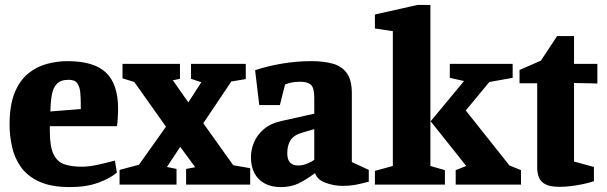

<svg xmlns="http://www.w3.org/2000/svg" viewBox="-20 -752 2471 782"><path d="M265 10Q188 10 139.5 -12.5Q91 -35 65 -72Q39 -109 29 -154Q19 -199 19 -244Q19 -322 39 -372.5Q59 -423 93.5 -451.5Q128 -480 170 -491.5Q212 -503 255 -503Q363 -503 412 -456Q461 -409 461 -309Q461 -304 460.5 -290Q460 -276 459 -261Q458 -246 456 -238H183V-217Q183 -154 198.5 -123Q214 -92 243 -82.5Q272 -73 314 -73Q341 -73 376 -80.5Q411 -88 448 -98L456 -49Q431 -27 382 -8.5Q333 10 265 10ZM185 -298 309 -308V-328Q309 -352 307 -375Q305 -398 295 -412.5Q285 -427 260 -427Q227 -427 211.5 -410.5Q196 -394 191 -365Q186 -336 185 -298Z M467 0V-60L546 -81L656 -236L527 -418L479 -433V-492H713V-431L684 -425L747 -335L800 -417L758 -431V-492H981V-430L922 -420L808 -250L930 -79L999 -67V0H738V-64L775 -71L714 -154L660 -72L699 -64V0Z M1124 10Q1086 10 1058.5 -4.5Q1031 -19 1016.5 -46.5Q1002 -74 1002 -113Q1002 -141 1014 -171Q1026 -201 1054 -225.5Q1082 -250 1130 -260L1260 -289V-354Q1260 -395 1246 -407Q1232 -419 1204 -419Q1183 -419 1168 -416Q1153 -413 1141 -408L1120 -324H1036L1019 -466Q1069 -483 1129 -493Q1189 -503 1247 -503Q1299 -503 1336 -492.5Q1373 -482 1393 -453.5Q1413 -425 1413 -372V-92L1482 -60V-12Q1444 -2 1423.5 1.5Q1403 5 1375 5Q1340 5 1306 -7.5Q1272 -20 1263 -47Q1227 -20 1196 -5Q1165 10 1124 10ZM1194 -78Q1213 -78 1232 -86Q1251 -94 1260 -101V-226L1215 -213Q1178 -203 1164 -182Q1150 -161 1150 -127Q1150 -102 1161.5 -90Q1173 -78 1194 -78Z M1507 0V-56L1580 -76V-625L1507 -636V-693L1681 -732H1733V-76L1792 -59V0ZM1836 0V-59L1879 -76L1734 -258L1870 -422L1812 -435V-492H2068V-435L1973 -418L1877 -302L2055 -78L2102 -59V0Z M2260 9Q2219 9 2199.5 -2.5Q2180 -14 2174 -32Q2168 -50 2168 -68V-413H2096V-467L2183 -505L2249 -605H2318V-492H2413V-412L2318 -414V-94L2399 -72V-14Q2378 -7 2354 -2Q2330 3 2305.5 6Q2281 9 2260 9Z"/></svg>

Font: Manuale ExtraBold
Style: Regular
Weight: 800
Version: Version 1.002